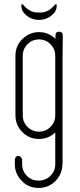

<svg xmlns="http://www.w3.org/2000/svg" viewBox="-20 -685 392 945"><path d="M245 -620Q225 -597 196.5 -590Q168 -583 141 -592Q172 -582 203 -592Q176 -583 147.5 -590Q119 -597 99 -620Q85 -634 85 -657Q85 -673 99 -656Q140 -609 203 -628Q172 -619 141 -628Q204 -609 245 -656Q259 -673 259 -657Q259 -634 245 -620ZM288 -410H252V-446Q252 -467 253 -479V-510Q253 -529 271 -529Q289 -529 289 -510ZM287 123Q287 170 253 206Q219 240 170 240Q120 240 88 206Q53 171 53 123V99Q57 83 69 82.5Q81 82 89 99V123Q89 157 112.5 180.5Q136 204 170 204Q204 204 228 180.5Q252 157 252 122V-33Q218 -1 172 -1Q124 -1 90 -35Q56 -69 56 -117V-410Q56 -459 90 -493Q126 -527 172 -527Q218 -527 254 -493Q288 -459 288 -410V122ZM252 -410Q252 -444 228.5 -467.5Q205 -491 172 -491Q139 -491 115.5 -467.5Q92 -444 92 -410V-357V-356V-117Q92 -84 115.5 -60.5Q139 -37 172 -37Q205 -37 228.5 -60.5Q252 -84 252 -117Z"/></svg>

Font: Aaram
Style: Regular
Weight: 400
Designer: Tharique Azeez
Foundry: Tharique Azeez
Version: Version 1.7